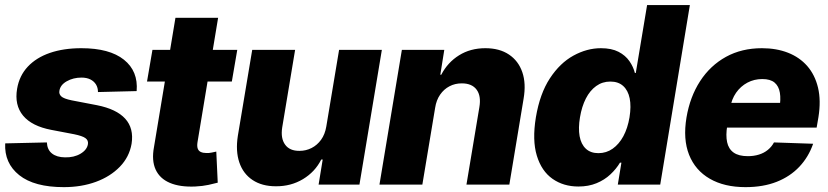

<svg xmlns="http://www.w3.org/2000/svg" viewBox="-20 -748 3355 778"><path d="M533.7 -378.9 377 -375Q377 -392.6 368.9 -405.8Q360.8 -418.9 345.9 -426.3Q331.1 -433.6 310.1 -433.6Q276.9 -433.6 250.5 -418.7Q224.1 -403.8 220.7 -379.9Q218.3 -367.2 228 -357.7Q237.8 -348.1 271 -341.3L372.6 -321.8Q451.7 -306.2 487.3 -267.1Q522.9 -228 513.2 -165.5Q503.9 -111.8 465.6 -72.3Q427.2 -32.7 368.7 -11.2Q310.1 10.3 238.8 10.3Q118.7 10.3 57.9 -38.3Q-2.9 -86.9 1 -167L169.9 -170.9Q171.4 -141.1 190.7 -126Q210 -110.8 243.2 -110.4Q279.8 -109.4 306.4 -125.2Q333 -141.1 336.4 -164.6Q338.4 -179.7 325.9 -188.5Q313.5 -197.3 280.3 -204.1L188 -221.7Q108.9 -236.8 73.5 -279.5Q38.1 -322.3 49.3 -388.2Q58.1 -440.9 92.5 -477.8Q127 -514.6 182.4 -533.7Q237.8 -552.7 309.6 -552.7Q423.8 -552.7 482.2 -506.1Q540.5 -459.5 533.7 -378.9Z M941.4 -545.9 919.4 -417.5H575.7L597.7 -545.9ZM690.9 -675.8H863.8L780.3 -171.9Q777.8 -155.8 781.2 -146Q784.7 -136.2 793.9 -132.1Q803.2 -127.9 816.9 -127.9Q826.7 -127.4 838.4 -129.9Q850.1 -132.3 856.4 -133.8L862.3 -7.8Q848.1 -3.9 824.7 1.2Q801.3 6.3 770.5 7.8Q708.5 10.3 668 -7.1Q627.4 -24.4 610.6 -61Q593.8 -97.7 604 -152.3Z M1302.2 -235.4 1354 -545.9H1527.3L1436.5 0H1271L1287.6 -101.6H1281.7Q1256.8 -51.8 1207.8 -22.2Q1158.7 7.3 1097.7 6.8Q1041.5 6.8 1003.4 -18.6Q965.3 -43.9 949.7 -90.1Q934.1 -136.2 943.8 -197.8L1002 -545.9H1175.8L1123.5 -231.4Q1116.7 -187.5 1135.3 -161.9Q1153.8 -136.2 1193.8 -136.7Q1219.7 -136.7 1242.4 -148.2Q1265.1 -159.7 1281 -181.6Q1296.9 -203.6 1302.2 -235.4Z M1743.2 -311 1691.4 0H1517.6L1608.4 -545.9H1780.3L1764.2 -445.3H1768.1Q1793.9 -495.1 1840.1 -523.9Q1886.2 -552.7 1946.8 -552.7Q2003.9 -552.7 2042.2 -527.1Q2080.6 -501.5 2096.4 -455.6Q2112.3 -409.7 2101.6 -347.7L2043.9 0H1870.1L1922.4 -313.5Q1930.2 -358.9 1911.4 -384.5Q1892.6 -410.2 1851.1 -410.2Q1823.7 -410.2 1801.3 -398.4Q1778.8 -386.7 1763.4 -364.5Q1748 -342.3 1743.2 -311Z M2323.7 7.8Q2263.2 7.8 2218.8 -23.4Q2174.3 -54.7 2155.3 -117.2Q2136.2 -179.7 2151.4 -272.5Q2167.5 -368.7 2208.3 -430.7Q2249 -492.7 2303.7 -522.7Q2358.4 -552.7 2415 -552.7Q2458 -552.7 2486.3 -538.1Q2514.6 -523.4 2530.5 -500.2Q2546.4 -477.1 2552.7 -452.1H2556.2L2602.1 -727.5H2775.4L2655.3 0H2483.4L2498 -88.9H2492.2Q2477.1 -63.5 2453.4 -41.3Q2429.7 -19 2397.2 -5.6Q2364.7 7.8 2323.7 7.8ZM2404.8 -127.4Q2437 -127.4 2462.6 -145.5Q2488.3 -163.6 2505.9 -196Q2523.4 -228.5 2530.8 -272.5Q2538.1 -317.4 2531.5 -349.6Q2524.9 -381.8 2505.1 -399.7Q2485.4 -417.5 2453.1 -417.5Q2420.9 -417.5 2395.8 -399.4Q2370.6 -381.3 2354 -348.9Q2337.4 -316.4 2330.1 -272.5Q2322.8 -229 2328.6 -196.3Q2334.5 -163.6 2353.8 -145.5Q2373 -127.4 2404.8 -127.4Z M3001 10.3Q2915 10.3 2856.2 -23.7Q2797.4 -57.6 2772.2 -120.8Q2747.1 -184.1 2761.7 -272Q2775.9 -356 2816.9 -419.2Q2857.9 -482.4 2921.6 -517.6Q2985.4 -552.7 3067.4 -552.7Q3126 -552.7 3172.9 -534.4Q3219.7 -516.1 3251 -480.5Q3282.2 -444.8 3294.7 -392.8Q3307.1 -340.8 3296.4 -273.4L3289.1 -231H2814.9L2831.5 -331.1H3223.1L3138.2 -308.6Q3144.5 -345.7 3140.1 -372.3Q3135.7 -398.9 3118.7 -413.3Q3101.6 -427.7 3068.8 -427.7Q3036.1 -427.7 3008.5 -413.1Q2981 -398.4 2962.6 -372.1Q2944.3 -345.7 2938.5 -310.1L2926.8 -238.3Q2920.4 -199.7 2926.3 -172.1Q2932.1 -144.5 2952.6 -129.9Q2973.1 -115.2 3010.3 -115.2Q3034.7 -115.2 3055.2 -121.6Q3075.7 -127.9 3091.3 -140.6Q3106.9 -153.3 3116.2 -170.9L3274.9 -165.5Q3256.3 -111.8 3219 -72.3Q3181.6 -32.7 3127 -11.2Q3072.3 10.3 3001 10.3Z"/></svg>

Font: Inter Tight ExtraBold
Style: Italic
Weight: 800
Italic angle: -9.39999°
Designer: Rasmus Andersson
Foundry: rsms
Version: Version 3.004